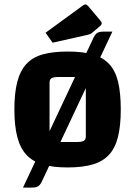

<svg xmlns="http://www.w3.org/2000/svg" viewBox="-20 -745 611 868"><path d="M286 12Q219 12 173 -1.5Q127 -15 99 -45.5Q71 -76 58 -126.5Q45 -177 45 -250Q45 -324 58 -374.5Q71 -425 99 -455.5Q127 -486 173 -499Q219 -512 286 -512Q353 -512 399 -499Q445 -486 473.5 -455.5Q502 -425 514 -374.5Q526 -324 526 -250Q526 -177 513.5 -126.5Q501 -76 473 -45.5Q445 -15 399 -1.5Q353 12 286 12ZM204 -103H325Q350 -103 359 -108.5Q368 -114 368 -129V-397H247Q222 -397 213 -391.5Q204 -386 204 -371ZM168 78Q160 93 151 98Q142 103 125 103H84L404 -577Q412 -592 421 -597Q430 -602 447 -602H488ZM218 -552 186 -597 356 -721Q362 -725 366 -725Q372 -725 379 -717L432 -654Q440 -645 440 -640Q440 -633 430 -625L398 -598Q393 -593 388 -591Q383 -589 374 -587Z"/></svg>

Font: Changa SemiBold
Style: Regular
Weight: 600
Designer: Eduardo Rodriguez Tunni
Foundry: Eduardo Rodriguez Tunni
Version: Version 3.002; ttfautohint (v1.8.2)